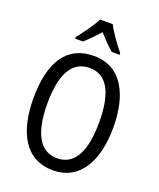

<svg xmlns="http://www.w3.org/2000/svg" viewBox="-170 -1046 959 1159"><g transform="rotate(20 309.5 -466.5)"><path d="M350 -943H269C248 -900 204 -840 167 -794V-783H217C244 -806 277 -841 309 -876C341 -841 372 -808 402 -783H452V-794C418 -836 372 -898 350 -943ZM567 -358C567 -568 488 -724 311 -724C139 -724 53 -596 53 -359C53 -151 128 10 311 10C488 10 567 -148 567 -358ZM143 -358C143 -546 197 -647 311 -647C422 -647 476 -547 476 -358C476 -168 421 -67 310 -67C199 -67 143 -170 143 -358Z"/></g></svg>

Font: Noto Sans Bengali Condensed
Style: Regular
Weight: 400
Width: 3
Designer: Jelle Bosma - Monotype Design Team
Foundry: Monotype Imaging Inc.
Version: Version 2.003